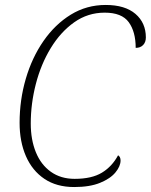

<svg xmlns="http://www.w3.org/2000/svg" viewBox="-20 -744 608 774"><path d="M279 10Q208 10 159 -23Q110 -56 84.5 -114.5Q59 -173 59 -249Q59 -341 84 -426.5Q109 -512 155.5 -579Q202 -646 265.5 -685Q329 -724 406 -724Q484 -724 526 -688Q568 -652 568 -593Q568 -574 557 -562.5Q546 -551 527 -551Q527 -616 499 -654.5Q471 -693 402 -693Q334 -693 279 -654Q224 -615 184.5 -550Q145 -485 124.5 -405.5Q104 -326 104 -246Q104 -181 124.5 -130.5Q145 -80 185 -51.5Q225 -23 281 -23Q350 -23 391 -48Q432 -73 456 -118Q466 -112 466 -97Q466 -74 445.5 -49Q425 -24 383.5 -7Q342 10 279 10Z"/></svg>

Font: Noto Serif SemiCondensed ExtraLight
Style: Italic
Weight: 200
Width: 4
Italic angle: -12°
Designer: Monotype Design Team
Foundry: Monotype Imaging Inc.
Version: Version 2.013